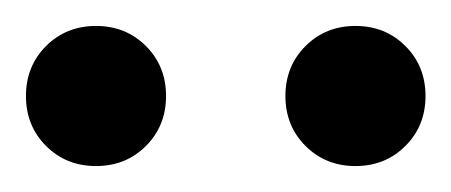

<svg xmlns="http://www.w3.org/2000/svg" viewBox="-35 -703 348 148"><path d="M200.5 -590.5Q185 -606 185 -629Q185 -652 200.5 -667.5Q216 -683 239 -683Q262 -683 277.5 -667.5Q293 -652 293 -629Q293 -606 277.5 -590.5Q262 -575 239 -575Q216 -575 200.5 -590.5ZM0.5 -590.5Q-15 -606 -15 -629Q-15 -652 0.5 -667.5Q16 -683 39 -683Q62 -683 77.5 -667.5Q93 -652 93 -629Q93 -606 77.5 -590.5Q62 -575 39 -575Q16 -575 0.5 -590.5Z"/></svg>

Font: Justus
Style: Roman
Weight: 500
Version: Version 001.001